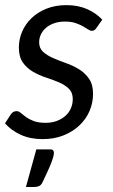

<svg xmlns="http://www.w3.org/2000/svg" viewBox="-20 -534 440 748"><path d="M0 0ZM356 -425.5Q352 -419.5 348 -416.8Q344 -414 338 -414Q331 -414 322.8 -419.5Q314.5 -425 302.8 -431.8Q291 -438.5 274 -444.2Q257 -450 233 -450Q210.5 -450 192 -443.8Q173.5 -437.5 160.2 -426.5Q147 -415.5 139.8 -400.8Q132.5 -386 132.5 -369.5Q132.5 -346 148 -332Q163.5 -318 187 -307.8Q210.5 -297.5 237.5 -288Q264.5 -278.5 288 -264Q311.5 -249.5 327 -227Q342.5 -204.5 342.5 -168.5Q342.5 -133.5 328.8 -101.5Q315 -69.5 289.2 -45.2Q263.5 -21 227.2 -6.5Q191 8 146 8Q97.5 8 60.2 -9.2Q23 -26.5 -0.5 -53.5L21.5 -87.5Q26 -94 31.2 -97.5Q36.5 -101 45 -101Q53 -101 61 -94Q69 -87 81 -78.2Q93 -69.5 111.2 -62.5Q129.5 -55.5 157.5 -55.5Q182 -55.5 201.8 -63Q221.5 -70.5 235.2 -83Q249 -95.5 256.2 -112.2Q263.5 -129 263.5 -148Q263.5 -173.5 248 -188.5Q232.5 -203.5 209 -213.5Q185.5 -223.5 158.5 -232.2Q131.5 -241 108 -254.8Q84.5 -268.5 69 -290.5Q53.5 -312.5 53.5 -349Q53.5 -381 66.2 -410.8Q79 -440.5 103 -463.5Q127 -486.5 161.2 -500.2Q195.5 -514 238.5 -514Q284 -514 318.8 -498.8Q353.5 -483.5 378.5 -457.5ZM175.5 48Q184.5 48 187.2 52Q190 56 190 61Q190 66.5 188 75Q186 83.5 181 97Q176 110.5 167.2 130Q158.5 149.5 145.5 176.5Q140 187.5 132 191Q124 194.5 112 194.5H81L121.5 48Z"/></svg>

Font: Lato
Style: Italic
Weight: 400
Italic angle: -7°
Designer: Lukasz Dziedzic
Foundry: tyPoland Lukasz Dziedzic
Version: Version 2.007; 2014-02-27